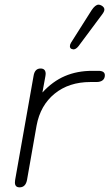

<svg xmlns="http://www.w3.org/2000/svg" viewBox="-20 -794 475 824"><path d="M44 -11Q44 -18 45 -22L124 -468Q129 -500 154 -500Q176 -500 176 -477L175 -468L162 -397Q206 -445 258.5 -467.5Q311 -490 376 -490H402Q430 -490 430 -471Q430 -457 420.5 -449.5Q411 -442 394 -442H368Q276 -442 214.5 -392Q153 -342 137 -255L96 -22Q90 10 64 10Q44 10 44 -11ZM280 -596Q280 -603 285 -611L373 -750Q389 -774 403 -774Q409 -774 416 -770Q428 -763 428 -753Q428 -745 419 -733L317 -596Q306 -582 295 -582Q293 -582 287 -584Q280 -587 280 -596Z"/></svg>

Font: Kodchasan ExtraLight
Style: Italic
Weight: 275
Italic angle: -10°
Version: Version 1.000; ttfautohint (v1.6)